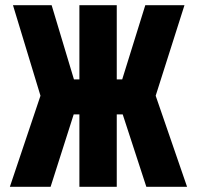

<svg xmlns="http://www.w3.org/2000/svg" viewBox="-20 -720 759 740"><path d="M544 0H701L580 -351L691 -700H540L451 -414H430V-700H286V-414H265L179 -700H30L136 -351L18 0H175L264 -279H286V0H430V-279H453Z"/></svg>

Font: Advent Pro ExtraBold
Style: Regular
Weight: 800
Designer: VivaRado, Andreas Kalpakidis
Foundry: VivaRado, Andreas Kalpakidis
Version: Version 3.000